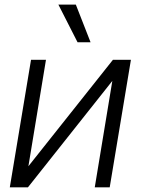

<svg xmlns="http://www.w3.org/2000/svg" viewBox="-20 -802 602 822"><path d="M101.6 -90.3 463.4 -545.9H540.5L449.7 0H385.7L460.9 -455.6L99.6 0H22L112.8 -545.9H176.8ZM312 -621.1 230 -782.2H304.7L367.7 -621.1Z"/></svg>

Font: Inter Tight Light
Style: Italic
Weight: 300
Italic angle: -9.39999°
Designer: Rasmus Andersson
Foundry: rsms
Version: Version 3.004